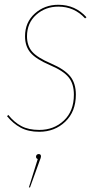

<svg xmlns="http://www.w3.org/2000/svg" viewBox="-20 -548 416 812"><path d="M226.6 -527.8Q298.3 -527.8 345.7 -475.1L339.8 -470.2Q294.4 -520 226.6 -520Q171.9 -520 133.1 -485.4Q94.2 -450.7 94.2 -394.5Q94.2 -354.5 116.2 -329.3Q138.2 -304.2 195.3 -279.8Q252.9 -254.9 276.9 -225.3Q300.8 -195.8 300.8 -147.9Q300.8 -76.2 256.1 -33.4Q211.4 9.3 146 9.3Q99.6 9.3 67.4 -8.1Q35.2 -25.4 9.8 -56.6L15.1 -62Q39.6 -31.2 70.1 -14.9Q100.6 1.5 146 1.5Q208 1.5 250.2 -38.3Q292.5 -78.1 292.5 -147.5Q292.5 -193.4 270.3 -220.9Q248 -248.5 191.4 -272.5Q132.3 -297.9 109.1 -325Q85.9 -352.1 85.9 -394.5Q85.9 -453.6 127.2 -490.7Q168.5 -527.8 226.6 -527.8ZM143.6 103.5Q153.3 103.5 153.3 113.3Q153.3 118.7 148.4 129.9L106.9 244.6H102.1L139.6 124.5Q132.3 122.1 132.3 114.7Q132.3 109.9 135.5 106.7Q138.7 103.5 143.6 103.5Z"/></svg>

Font: Fira Sans Compressed Eight
Style: Italic
Weight: 100
Width: 3
Italic angle: -8°
Designer: Carrois Corporate & Edenspiekermann AG
Foundry: Carrois Corporate GbR & Edenspiekermann AG
Version: Version 4.203;PS 004.203;hotconv 1.0.88;makeotf.lib2.5.64775